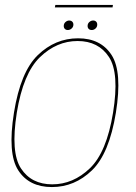

<svg xmlns="http://www.w3.org/2000/svg" viewBox="-20 -753 551 777"><path d="M190 4Q282 4 352 -63.5Q422 -131 449 -297Q475.5 -462 431.8 -530Q388 -598 296 -598Q203.5 -598 133.2 -530.2Q63 -462.5 36.5 -297Q10 -131.5 53.8 -63.8Q97.5 4 190 4ZM191.5 -7Q107 -7 64.8 -71.5Q22.5 -136 48 -297Q74 -456.5 141.8 -521.8Q209.5 -587 294 -587Q378.5 -587 421 -522.2Q463.5 -457.5 437.5 -297Q411.5 -137 343.8 -72Q276 -7 191.5 -7ZM254.5 -631.5Q263 -631.5 270 -637.8Q277 -644 277 -653.5Q277 -661 272.2 -665.5Q267.5 -670 260.5 -670Q252 -670 245 -663.8Q238 -657.5 238 -648Q238 -640.5 242.5 -636Q247 -631.5 254.5 -631.5ZM351.5 -631.5Q360 -631.5 366.8 -637.8Q373.5 -644 373.5 -653.5Q373.5 -661 369 -665.5Q364.5 -670 357 -670Q348.5 -670 341.5 -663.8Q334.5 -657.5 334.5 -648Q334.5 -640.5 339 -636Q343.5 -631.5 351.5 -631.5ZM202 -723H435.5L437 -733H204Z"/></svg>

Font: Anybody UltraCondensed Thin Thin
Style: Italic
Weight: 250
Italic angle: -10°
Version: Version 1.111